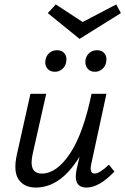

<svg xmlns="http://www.w3.org/2000/svg" viewBox="-20 -838 564 864"><path d="M524 -779 338 -663 195 -779 231 -818 352 -739 503 -818ZM227 -515Q204 -515 192 -531Q180 -547 185 -570Q189 -589 203 -600.5Q217 -612 237 -612Q259 -612 270.5 -597.5Q282 -583 278 -560Q275 -540 260.5 -527.5Q246 -515 227 -515ZM365 -570Q369 -589 383 -600.5Q397 -612 417 -612Q439 -612 450.5 -597.5Q462 -583 458 -560Q455 -540 440.5 -527.5Q426 -515 407 -515Q384 -515 372.5 -531.5Q361 -548 365 -570ZM406 -57Q428 -57 470 -97L495 -66Q426 6 370 6Q307 6 325 -77L338 -133Q253 6 141 6Q89 6 64 -30Q39 -66 56 -143L117 -416H188L128 -150Q106 -57 168 -57Q235 -57 295 -147Q355 -237 392 -416H459L390 -97Q382 -57 406 -57Z"/></svg>

Font: EauTestInfant Medium
Style: Italic
Weight: 500
Italic angle: -12°
Designer: Christian Thalmann (Catharsis Fonts)
Version: Version 0.001;PS 000.001;hotconv 1.0.88;makeotf.lib2.5.64775